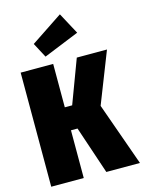

<svg xmlns="http://www.w3.org/2000/svg" viewBox="-140 -1050 849 1131"><g transform="rotate(-15 284.5 -484.0)"><path d="M339.8 -967.8 410.2 -836.9 193.8 -749 146 -838.9ZM554.2 -695.8 432.1 -384.8 568.8 0H363.8L266.1 -291H226.1V0H27.8V-695.8H226.1V-431.2H271L370.1 -695.8Z"/></g></svg>

Font: Fira Sans Compressed Heavy
Style: Regular
Weight: 900
Width: 1
Designer: Carrois Corporate & Edenspiekermann AG
Foundry: Carrois Corporate GbR & Edenspiekermann AG
Version: Version 4.203;PS 004.203;hotconv 1.0.88;makeotf.lib2.5.64775